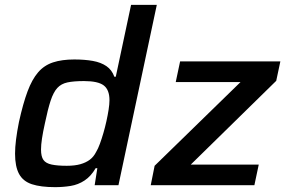

<svg xmlns="http://www.w3.org/2000/svg" viewBox="-20 -763 1175 791"><path d="M207 8Q148 8 111.5 -4Q75 -16 58.5 -46.5Q42 -77 42 -130Q42 -155 46 -187.5Q50 -220 58 -260Q75 -337 93.5 -386.5Q112 -436 137 -465Q162 -494 198.5 -506Q235 -518 286 -518Q329 -518 362.5 -512Q396 -506 418.5 -490.5Q441 -475 451 -447H457L520 -743H626L468 0H370L381 -70H374Q355 -37 328.5 -19.5Q302 -2 271 3Q240 8 207 8ZM255 -80Q288 -80 311 -86.5Q334 -93 350 -105Q366 -117 376 -137Q384 -150 391.5 -170.5Q399 -191 406 -215Q413 -239 418.5 -264Q424 -289 427.5 -311.5Q431 -334 431 -350Q431 -393 407.5 -411Q384 -429 326 -429Q284 -429 258 -423.5Q232 -418 216 -400.5Q200 -383 188.5 -348Q177 -313 165 -255Q157 -219 153 -192.5Q149 -166 149 -147Q149 -118 159 -104Q169 -90 193 -85Q217 -80 255 -80ZM601 0 617 -80 971 -425H704L722 -510H1135L1118 -430L766 -85H1046L1028 0Z"/></svg>

Font: Saira Thin Medium
Style: Italic
Weight: 500
Italic angle: -12°
Version: Version 1.101